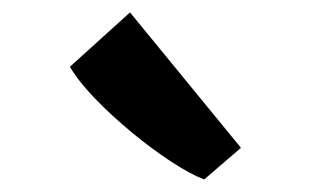

<svg xmlns="http://www.w3.org/2000/svg" viewBox="-20 -918 489 302"><path d="M300.5 -636Q279.5 -644 249.2 -663.8Q219 -683.5 187.2 -709.8Q155.5 -736 129.2 -763.2Q103 -790.5 90 -813L184.5 -898.5L359 -685.5L301.5 -636Z"/></svg>

Font: Merriweather Black
Style: Regular
Weight: 900
Designer: Eben Sorkin
Foundry: Eben Sorkin
Version: Version 2.200;gftools[0.9.31]